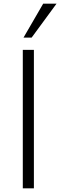

<svg xmlns="http://www.w3.org/2000/svg" viewBox="-20 -1020 326 1040"><path d="M107.4 -816.4 213.9 -1000H286.1L151.4 -816.4ZM103.5 0V-750H163.6V0Z"/></svg>

Font: Now Alt Light
Style: Regular
Weight: 300
Designer: Alfredo Marco Pradil
Foundry: Alfredo Marco Pradil
Version: Version 1.002;PS 001.002;hotconv 1.0.88;makeotf.lib2.5.64775